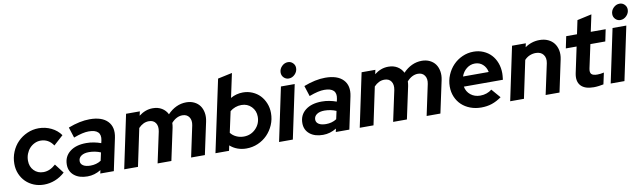

<svg xmlns="http://www.w3.org/2000/svg" viewBox="-42 -1284 6157 1840"><g transform="rotate(-10 3036.5 -364.0)"><path d="M289 -108Q321 -108 350.5 -121Q380 -134 409 -160L478 -70Q434 -30 382 -9.5Q330 11 274 11Q221 11 176 -7.5Q131 -26 98 -58.5Q65 -91 46 -136Q27 -181 27 -234Q27 -295 49.5 -349.5Q72 -404 111 -443.5Q150 -483 203 -506.5Q256 -530 315 -530Q380 -530 437.5 -502Q495 -474 529 -425L436 -341Q413 -376 382 -393Q351 -410 313 -410Q282 -410 254 -396.5Q226 -383 205.5 -360.5Q185 -338 173 -307Q161 -276 161 -241Q161 -183 197 -145.5Q233 -108 289 -108Z M698 6Q617 6 569 -33.5Q521 -73 521 -139Q521 -218 580 -264.5Q639 -311 740 -311Q777 -311 813.5 -304Q850 -297 882 -285L888 -311Q899 -364 872 -390.5Q845 -417 782 -417Q754 -417 718.5 -409Q683 -401 635 -383L602 -486Q659 -508 711.5 -519Q764 -530 811 -530Q930 -530 985.5 -472Q1041 -414 1020 -313L954 0H822L829 -32Q797 -13 765 -3.5Q733 6 698 6ZM648 -151Q648 -123 673.5 -107Q699 -91 744 -91Q772 -91 798 -98Q824 -105 847 -120L864 -198Q839 -209 809.5 -215Q780 -221 750 -221Q703 -221 675.5 -202Q648 -183 648 -151Z M1055 0 1165 -521H1299L1290 -480Q1321 -504 1354.5 -516.5Q1388 -529 1425 -529Q1476 -529 1513 -506.5Q1550 -484 1569 -445Q1608 -486 1654 -507.5Q1700 -529 1751 -529Q1794 -529 1828 -512.5Q1862 -496 1882.5 -467.5Q1903 -439 1910 -399Q1917 -359 1907 -313L1840 0H1706L1770 -301Q1780 -350 1758.5 -381.5Q1737 -413 1693 -413Q1665 -413 1638 -399.5Q1611 -386 1586 -358Q1586 -347 1584.5 -335.5Q1583 -324 1581 -313L1514 0H1380L1444 -299Q1454 -350 1433 -381.5Q1412 -413 1367 -413Q1339 -413 1314 -401Q1289 -389 1266 -365L1189 0Z M2534 -287Q2534 -226 2511 -172.5Q2488 -119 2449 -79Q2410 -39 2357 -16Q2304 7 2244 7Q2198 7 2157.5 -8Q2117 -23 2086 -51L2075 0H1943L2092 -700L2232 -730L2182 -496Q2210 -512 2240.5 -520Q2271 -528 2302 -528Q2351 -528 2394 -509.5Q2437 -491 2467.5 -459Q2498 -427 2516 -382.5Q2534 -338 2534 -287ZM2267 -412Q2236 -412 2207.5 -401.5Q2179 -391 2156 -372L2112 -169Q2132 -142 2166 -126Q2200 -110 2239 -110Q2308 -110 2355.5 -158Q2403 -206 2403 -275Q2403 -333 2364.5 -372.5Q2326 -412 2267 -412Z M2760 -583Q2732 -583 2712 -603Q2692 -623 2692 -652Q2692 -687 2718 -713Q2744 -739 2778 -739Q2806 -739 2826 -719Q2846 -699 2846 -671Q2846 -636 2820 -609.5Q2794 -583 2760 -583ZM2806 -521 2696 0H2562L2672 -521Z M2990 6Q2909 6 2861 -33.5Q2813 -73 2813 -139Q2813 -218 2872 -264.5Q2931 -311 3032 -311Q3069 -311 3105.5 -304Q3142 -297 3174 -285L3180 -311Q3191 -364 3164 -390.5Q3137 -417 3074 -417Q3046 -417 3010.5 -409Q2975 -401 2927 -383L2894 -486Q2951 -508 3003.5 -519Q3056 -530 3103 -530Q3222 -530 3277.5 -472Q3333 -414 3312 -313L3246 0H3114L3121 -32Q3089 -13 3057 -3.5Q3025 6 2990 6ZM2940 -151Q2940 -123 2965.5 -107Q2991 -91 3036 -91Q3064 -91 3090 -98Q3116 -105 3139 -120L3156 -198Q3131 -209 3101.5 -215Q3072 -221 3042 -221Q2995 -221 2967.5 -202Q2940 -183 2940 -151Z M3347 0 3457 -521H3591L3582 -480Q3613 -504 3646.5 -516.5Q3680 -529 3717 -529Q3768 -529 3805 -506.5Q3842 -484 3861 -445Q3900 -486 3946 -507.5Q3992 -529 4043 -529Q4086 -529 4120 -512.5Q4154 -496 4174.5 -467.5Q4195 -439 4202 -399Q4209 -359 4199 -313L4132 0H3998L4062 -301Q4072 -350 4050.5 -381.5Q4029 -413 3985 -413Q3957 -413 3930 -399.5Q3903 -386 3878 -358Q3878 -347 3876.5 -335.5Q3875 -324 3873 -313L3806 0H3672L3736 -299Q3746 -350 3725 -381.5Q3704 -413 3659 -413Q3631 -413 3606 -401Q3581 -389 3558 -365L3481 0Z M4727 -54Q4679 -20 4632 -4.5Q4585 11 4529 11Q4472 11 4423 -7.5Q4374 -26 4339 -59Q4304 -92 4284.5 -138Q4265 -184 4265 -238Q4265 -297 4287.5 -350.5Q4310 -404 4348 -443.5Q4386 -483 4437.5 -506Q4489 -529 4547 -529Q4598 -529 4642 -510Q4686 -491 4717 -458Q4748 -425 4765.5 -378.5Q4783 -332 4783 -278Q4783 -267 4782 -254.5Q4781 -242 4778 -215H4398Q4407 -165 4445.5 -134Q4484 -103 4539 -103Q4572 -103 4601 -113Q4630 -123 4652 -141ZM4540 -415Q4495 -415 4459 -386.5Q4423 -358 4407 -312H4657Q4648 -358 4616.5 -386.5Q4585 -415 4540 -415Z M4811 0 4921 -521H5055L5047 -484Q5078 -506 5114 -517.5Q5150 -529 5189 -529Q5235 -529 5271 -512.5Q5307 -496 5329 -467Q5351 -438 5359 -398Q5367 -358 5357 -311L5291 0H5156L5220 -298Q5230 -349 5205.5 -381Q5181 -413 5132 -413Q5101 -413 5072.5 -401Q5044 -389 5022 -365L4945 0Z M5476 -156 5529 -406H5424L5448 -521H5553L5581 -654L5722 -685L5687 -521H5832L5808 -406H5663L5614 -178Q5606 -140 5621 -123.5Q5636 -107 5679 -107Q5695 -107 5710 -109Q5725 -111 5743 -115L5719 -4Q5701 0 5674 3.5Q5647 7 5624 7Q5537 7 5498.5 -35.5Q5460 -78 5476 -156Z M5987 -583Q5959 -583 5939 -603Q5919 -623 5919 -652Q5919 -687 5945 -713Q5971 -739 6005 -739Q6033 -739 6053 -719Q6073 -699 6073 -671Q6073 -636 6047 -609.5Q6021 -583 5987 -583ZM6033 -521 5923 0H5789L5899 -521Z"/></g></svg>

Font: Red Hat Display
Style: Bold Italic
Weight: 700
Italic angle: -12°
Designer: Pentagram / MCKL
Foundry: Pentagram / MCKL
Version: Version 1.003; Red Hat Display Bold Italic